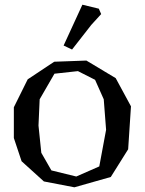

<svg xmlns="http://www.w3.org/2000/svg" viewBox="-20 -778 616 818"><path d="M39 -190V-321L98 -440L211 -515L348 -520L473 -445L538 -325L526 -142L452 -24L297 20L167 -5L72 -91ZM149 -355 144 -243 156 -127 199 -52 305 -26 403 -69 432 -225 422 -355 385 -438 312 -475 212 -464ZM331 -758 401 -741 411 -718 369 -672 287 -567 251 -584Z"/></svg>

Font: Alike Angular
Style: Regular
Weight: 400
Designer: Sveta Sebyakina
Foundry: Cyreal (www.cyreal.org)
Version: Version 1.300; ttfautohint (v1.8.4.7-5d5b)